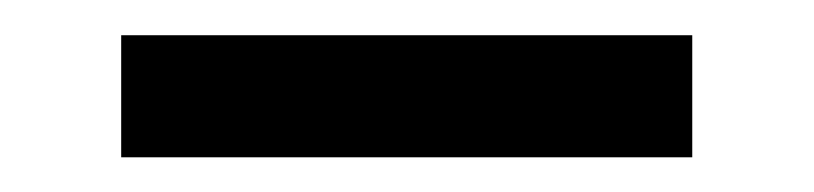

<svg xmlns="http://www.w3.org/2000/svg" viewBox="-20 -727 462 109"><path d="M373 -637.7H48.8V-707H373Z"/></svg>

Font: Pretendard Std Variable
Style: Regular
Weight: 400
Designer: Base glyphs from Inter by Rasmus Andersson; Hangeul glyphs from Noto Sans CJK(Source Han Sans) by Jang Soo-young and Kan
Foundry: Kil Hyung-jin
Version: Version 1.309;Glyphs 3.2 (3225)